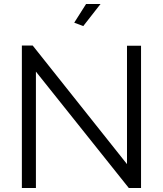

<svg xmlns="http://www.w3.org/2000/svg" viewBox="-20 -937 812 957"><path d="M481 -917H409L350 -824L395 -807ZM622 0H683V-709H613V-119L143 -710H89V0H159V-580Z"/></svg>

Font: Raleway Reg
Style: Regular
Weight: 400
Designer: Matt McInerney, Pablo Impallari, Rodrigo Fuenzalida
Foundry: Matt McInerney, Pablo Impallari, Rodrigo Fuenzalida
Version: Version 3.00 July 28, 2015